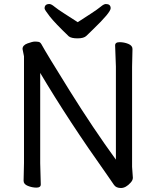

<svg xmlns="http://www.w3.org/2000/svg" viewBox="-20 -922 778 961"><path d="M369.1 -811Q401.4 -832 434.6 -853.5Q467.8 -875 483.9 -888.4Q500 -901.9 509.8 -901.9Q533.7 -901.9 533.9 -880.9Q534.2 -859.9 445.8 -774.9Q425.8 -755.9 412.8 -742.9Q399.9 -730 368.4 -730Q336.9 -730 324.2 -740.2Q254.4 -807.1 228.8 -840.1Q203.1 -873 203.1 -879.9Q203.1 -901.9 227.1 -901.9Q236.8 -901.9 252.9 -888.4Q269 -875 303 -853.5Q336.9 -832 369.1 -811ZM100.1 -640.1 92.8 -676.8Q92.8 -695.8 117.9 -704.8Q143.1 -713.9 154.1 -713.9Q165 -713.9 173.1 -712.4Q181.2 -710.9 187 -701.2Q211.9 -655.3 329.3 -467Q446.8 -278.8 560.1 -123V-588.9L556.2 -694.8Q556.2 -710.9 578.6 -710.9Q601.1 -710.9 622.1 -702.4Q643.1 -693.8 643.1 -676.8L641.1 -587.9V-86.9L645 -32.2Q645 -20 633.8 -7.8Q609.9 19 585.4 19Q561 19 550.5 3.4Q540 -12.2 515.1 -47.9Q323.2 -317.9 181.2 -557.1V-105L184.1 1Q184.1 17.1 162.6 17.1Q141.1 17.1 119.6 8.5Q98.1 0 98.1 -17.1L100.1 -106Z"/></svg>

Font: LXGW WenKai Screen R
Style: Regular
Weight: 400
Designer: Fontworks Inc.
Version: Version 1.235;May 31, 2022